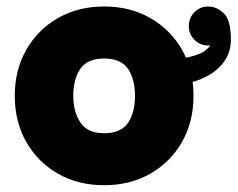

<svg xmlns="http://www.w3.org/2000/svg" viewBox="-20 -542 714 577"><path d="M24.4 -253.9Q24.4 -332 59.1 -392.6Q93.8 -453.1 154.3 -487.8Q214.8 -522.5 293 -522.5Q371.1 -522.5 431.6 -487.8Q492.2 -453.1 526.9 -392.6Q561.5 -332 561.5 -253.9Q561.5 -175.8 526.9 -115.2Q492.2 -54.7 431.6 -20Q371.1 14.6 293 14.6Q214.8 14.6 154.3 -20Q93.8 -54.7 59.1 -115.2Q24.4 -175.8 24.4 -253.9ZM200.2 -253.9Q200.2 -206.5 221.4 -174.1Q242.7 -141.6 293 -141.6Q343.3 -141.6 364.5 -172.6Q385.7 -203.6 385.7 -253.9Q385.7 -304.2 364.5 -335.2Q343.3 -366.2 293 -366.2Q242.7 -366.2 221.4 -335.2Q200.2 -304.2 200.2 -253.9ZM610.8 -406.2Q607.9 -405.3 606 -405.3Q581.5 -405.3 564.5 -422.4Q547.4 -439.5 547.4 -463.9Q547.4 -488.3 564.5 -505.4Q581.5 -522.5 606 -522.5Q630.9 -522.5 652.3 -502.2Q673.8 -481.9 673.8 -423.3Q673.8 -385.3 653.8 -357.4Q633.8 -329.6 601.6 -312.7Q569.3 -295.9 533.2 -289.6V-367.7Q576.7 -375.5 593.8 -387.9Q610.8 -400.4 610.8 -406.2Z"/></svg>

Font: Giphurs Black
Style: Regular
Weight: 900
Version: Version 0.920; ttfautohint (v1.8.4.7-5d5b)